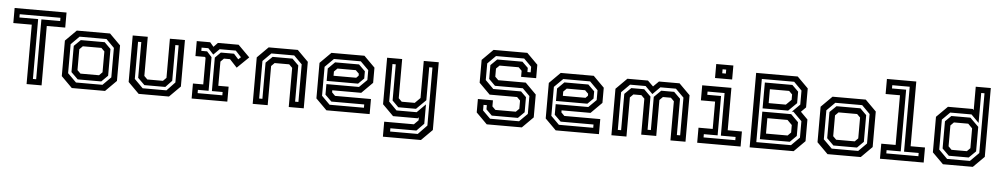

<svg xmlns="http://www.w3.org/2000/svg" viewBox="-45 -1174 9363 1798"><g transform="rotate(5 4636.0 -275.0)"><path d="M211 0V-558.5H37.5V-700H525.5V-558.5H352V0ZM266 -53H296.5V-615.5H473V-646H90V-615.5H266Z M636 0 533 -103V-437L636 -540H948.5L1051.5 -437V-103L948.5 0ZM670.5 -55H919.5L996 -131.5V-408.5L919.5 -485.5H667L589.5 -408V-135.5ZM684 -85.5 620 -148.5V-395L681 -454.5H905.5L965 -395.5V-144.5L905.5 -85.5ZM705 -141.5H879.5L910 -172V-368L879.5 -398.5H705L674.5 -368V-172Z M1264.5 0 1161.5 -103V-540H1303V-172L1333.5 -141.5H1480.5L1511 -172V-540H1652.5V-103L1549.5 0ZM1297 -55.5H1521L1598 -136.5V-485.5H1567V-149.5L1507.5 -86.5H1311L1247 -149.5V-485.5H1216.5V-136.5Z M1762.5 0V-141H1859.5V-391.5L1852 -399H1763.5V-540H1890L1924 -500L1962.5 -540H2157L2266.5 -430.5L2157.5 -324.5L2088.5 -398.5H2031.5L2001 -368V-140.5H2098V0ZM1814 -55H2046.5V-86H1945.5V-400.5L1997.5 -452.5H2121.5L2165.5 -403.5L2189 -425.5L2135.5 -483H1984L1928.5 -427.5L1877.5 -483H1814V-452.5H1868.5L1914.5 -402V-86H1814Z M2336.5 0V-437L2439.5 -540H2713.5L2816.5 -437V0H2675.5V-368L2645 -398.5H2508L2477.5 -368V0ZM2392.5 -55H2423V-395L2484 -454.5H2671L2730.5 -395.5V-55H2761.5V-408.5L2684.5 -485.5H2470L2392.5 -408Z M3340 -540 3443 -437V-294.5L3340 -191.5H3068V-172L3098.5 -141.5H3436V0H3029.5L2926.5 -103V-437L3029.5 -540ZM3296.5 -454.5 3356.5 -395.5V-327.5L3303 -274.5H3008V-391.5L3071.5 -454.5ZM3310.5 -485H3058L2977 -404.5V-132L3054.5 -54.5H3377.5V-85.5H3068.5L3008 -145V-244.5H3314.5L3387 -316V-408.5ZM3271 -398.5H3098.5L3068 -368V-328H3281L3302 -349V-368Z M3656 0 3553 -103V-540H3694.5V-172L3725 -141.5H3847.5L3897.5 -191.5V-540H4038.5V97L3935.5 200H3578V59H3857L3897.5 18.5V-10L3887.5 0ZM3641 146H3901L3984 60V-485.5H3953.5V-175.5L3864 -87H3697.5L3639 -145.5V-485.5H3608V-132.5L3683.5 -56H3873L3953.5 -136.5V45.5L3885.5 115.5H3641Z M4536.5 0 4433.5 -103V-229H4575V-172L4605.5 -141.5H4797.5L4828 -172V-249L4797.5 -279.5H4539.5L4436.5 -382.5V-597L4539.5 -700H4857L4960 -597V-471H4818.5V-528L4788 -558.5H4608.5L4577.5 -528V-451.5L4608.5 -421H4866.5L4969.5 -318V-103L4866.5 0ZM4563 -55H4835.5L4911.5 -130.5V-298.5L4844 -366H4582L4522.5 -425.5V-555.5L4581.5 -613.5H4818.5L4873.5 -560V-521H4904V-573L4832.5 -644.5H4567.5L4491.5 -568.5V-412.5L4569 -335H4830L4880.5 -285.5V-143.5L4822 -85.5H4576.5L4522 -139.5V-179H4491V-126.5Z M5495.5 -540 5598.5 -437V-294.5L5495.5 -191.5H5223.5V-172L5254 -141.5H5591.5V0H5185L5082 -103V-437L5185 -540ZM5452 -454.5 5512 -395.5V-327.5L5458.5 -274.5H5163.5V-391.5L5227 -454.5ZM5466 -485H5213.5L5132.5 -404.5V-132L5210 -54.5H5533V-85.5H5224L5163.5 -145V-244.5H5470L5542.5 -316V-408.5ZM5426.5 -398.5H5254L5223.5 -368V-328H5436.5L5457.5 -349V-368Z M5708.5 0V-437L5811.5 -540H6005L6057 -489L6108.5 -540H6302L6405 -437V0H6263.5V-368L6233 -398.5H6158L6127.5 -368V-30H5986V-368L5955.5 -398.5H5880.5L5850 -368V0ZM5764 -55H5795V-396.5L5855.5 -456H5977L6041.5 -392.5V-80.5H6072.5V-392.5L6137 -456H6258.5L6319 -396.5V-55H6350V-409.5L6272.5 -487H6126.5L6057 -417.5L5987.5 -487H5841.5L5764 -409.5Z M6628.5 -618.5V-750H6789.5V-618.5ZM6692 -668.5H6726V-706H6692ZM6515 0V-141.5H6648.5V-398.5H6515V-540H6789.5V-141.5H6923V0ZM6570 -55H6868.5V-85.5H6730V-486H6570V-455.5H6699.5V-85.5H6570Z M7008 0V-700H7399L7502 -597V-418.5L7457.5 -374L7524.5 -306.5V-103L7421.5 0ZM7066 -54H7392L7469.5 -131.5V-286L7388 -367.5H7373L7445.5 -440V-572L7370 -648H7066ZM7097 -84.5V-343.5H7368.5L7438.5 -274V-144.5L7378 -84.5ZM7097 -374V-617H7356L7415 -559V-451L7337 -374ZM7149.5 -141.5H7352.5L7383 -172V-242.5L7339 -286.5H7149.5ZM7149.5 -428H7311L7361 -477.5V-528L7330.5 -558.5H7149.5Z M7740 0 7637 -103V-437L7740 -540H8052.5L8155.5 -437V-103L8052.5 0ZM7774.5 -55H8023.5L8100 -131.5V-408.5L8023.5 -485.5H7771L7693.5 -408V-135.5ZM7788 -85.5 7724 -148.5V-395L7785 -454.5H8009.5L8069 -395.5V-144.5L8009.5 -85.5ZM7809 -141.5H7983.5L8014 -172V-368L7983.5 -398.5H7809L7778.5 -368V-172Z M8233 0V-141.5H8368V-608.5H8233V-750H8509V-141.5H8644V0ZM8288 -55H8589.5V-85.5H8452V-696H8288V-665.5H8421V-85.5H8288Z M9106 0H8825L8721.5 -103V-437L8825 -540H9058L9068 -530.5V-750H9209.5V-103ZM9060 -84H8873L8809 -147V-402.5L8864.5 -457H9043.5L9124 -377.5V-147ZM9037.5 -141.5 9068 -172V-358.5L9028 -399H8893.5L8863 -368V-172L8893.5 -141.5ZM9074 -53 9155 -134V-696H9124V-414.5L9051 -488H8851L8778.5 -415.5V-134L8859.5 -53Z"/></g></svg>

Font: Tourney SemiBold
Style: Regular
Weight: 600
Version: Version 1.015